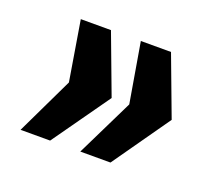

<svg xmlns="http://www.w3.org/2000/svg" viewBox="-76 -557 692 604"><g transform="rotate(20 269.5 -255.0)"><path d="M242 -59 336 -251 302 -451H403L478 -251L343 -59ZM42 -59 134 -251 101 -451H202L277 -251L141 -59Z"/></g></svg>

Font: Public Sans Black
Style: Italic
Weight: 900
Italic angle: -8°
Designer: The Public Sans project authors (U.S. Web Design System). Libre Franklin designed by Pablo Impallari and Rodrigo Fuenzal
Version: Version 1.007; ttfautohint (v1.8.1) -l 8 -r 50 -G 200 -x 14 